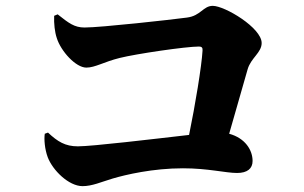

<svg xmlns="http://www.w3.org/2000/svg" viewBox="-20 -691 1040 656"><path d="M262 -55C295 -55 325 -69 365 -81C409 -94 502 -116 605 -116C691 -116 751 -100 790 -100C825 -100 843 -115 843 -141C843 -178 818 -219 763 -234L826 -454C837 -493 874 -511 874 -544C874 -596 748 -671 707 -671C674 -671 666 -637 619 -631C568 -624 324 -597 269 -597C234 -597 215 -612 177 -642L165 -637C164 -610 167 -582 174 -561C188 -516 239 -460 275 -460C305 -460 336 -480 389 -493C445 -507 615 -532 660 -532C669 -532 673 -528 672 -518C669 -465 647 -332 626 -230C504 -216 295 -191 246 -191C203 -191 177 -207 144 -238L133 -234C130 -215 133 -181 143 -154C160 -109 215 -55 262 -55Z"/></svg>

Font: GenKiMin2 TW H
Style: Regular
Weight: 900
Version: Version 2.100;PS 2.1;hotconv 16.6.51;makeotf.lib2.5.65220 DE